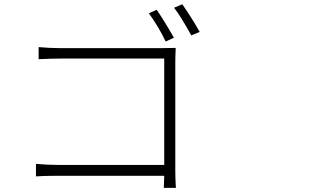

<svg xmlns="http://www.w3.org/2000/svg" viewBox="-20 -866 1540 915"><path d="M808.6 -686.5 769.5 -668Q737.3 -736.3 689.5 -802.7L726.6 -819.3Q757.8 -775.4 808.6 -686.5ZM815.4 -570.3V-53.7Q815.4 -38.1 815.9 -18.6Q816.4 1 817.4 14.2Q818.4 27.3 818.4 29.3H760.7Q760.7 28.3 762.7 -28.3H254.9Q187.5 -28.3 151.4 -25.4V-85Q205.1 -80.1 253.9 -80.1H762.7V-586.9H265.6Q228.5 -586.9 164.1 -584V-641.6Q215.8 -636.7 264.6 -636.7H751Q794.9 -636.7 817.4 -637.7Q815.4 -594.7 815.4 -570.3ZM809.6 -829.1 848.6 -845.7Q892.6 -783.2 931.6 -713.9L891.6 -697.3Q840.8 -789.1 809.6 -829.1Z"/></svg>

Font: Bpmf Zihi Sans Light
Style: Light
Weight: 300
Foundry: But Ko
Version: Version 1.320